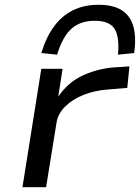

<svg xmlns="http://www.w3.org/2000/svg" viewBox="-20 -784 586 804"><path d="M74 0 153 -496H242L224 -379Q265 -441 332 -470.5Q399 -500 476 -503L522 -506L513 -416L430 -409Q376 -405 329.5 -386.5Q283 -368 253 -338Q223 -308 217 -272L173 0ZM219 -555 153 -562Q173 -628 206 -673Q239 -718 285.5 -741Q332 -764 393 -764Q454 -764 490 -741Q526 -718 538.5 -673Q551 -628 542 -562L474 -555Q481 -630 459.5 -663.5Q438 -697 377 -697Q316 -697 279 -663.5Q242 -630 219 -555Z"/></svg>

Font: Nunito Sans 7pt Expanded
Style: Italic
Weight: 400
Width: 7
Italic angle: -9°
Designer: Vernon Adams
Foundry: Vernon Adams
Version: Version 3.101;gftools[0.9.27]